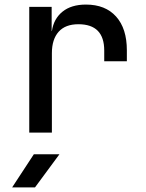

<svg xmlns="http://www.w3.org/2000/svg" viewBox="-20 -580 640 840"><path d="M108 0V-550H206V-444H207Q215 -498 253.5 -529Q292 -560 356 -560Q441 -560 488 -507.5Q535 -455 535 -360V-312H436V-359Q436 -474 323 -474Q266 -474 236.5 -441Q207 -408 207 -347V0ZM33 240 128 95H240L133 240Z"/></svg>

Font: JetBrainsMono NFM Medium
Style: Regular
Weight: 500
Monospace: yes
Designer: Philipp Nurullin, Konstantin Bulenkov
Foundry: JetBrains
Version: Version 2.304; ttfautohint (v1.8.4.7-5d5b);Nerd Fonts 3.3.0